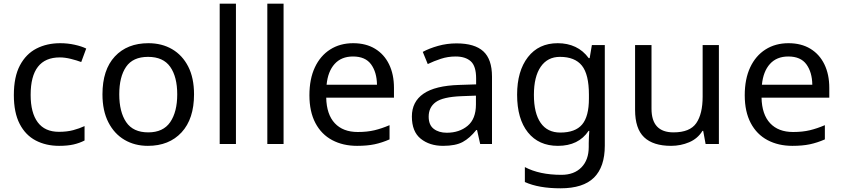

<svg xmlns="http://www.w3.org/2000/svg" viewBox="-20 -780 4563 1040"><path d="M300 10Q229 10 173.5 -19Q118 -48 86.5 -109Q55 -170 55 -265Q55 -364 88 -426Q121 -488 177.5 -517Q234 -546 306 -546Q347 -546 385 -537.5Q423 -529 447 -517L420 -444Q396 -453 364 -461Q332 -469 304 -469Q146 -469 146 -266Q146 -169 184.5 -117.5Q223 -66 299 -66Q343 -66 376.5 -75Q410 -84 438 -97V-19Q411 -5 378.5 2.5Q346 10 300 10Z M1031 -269Q1031 -136 963.5 -63Q896 10 781 10Q710 10 654.5 -22.5Q599 -55 567 -117.5Q535 -180 535 -269Q535 -402 602 -474Q669 -546 784 -546Q857 -546 912.5 -513.5Q968 -481 999.5 -419.5Q1031 -358 1031 -269ZM626 -269Q626 -174 663.5 -118.5Q701 -63 783 -63Q864 -63 902 -118.5Q940 -174 940 -269Q940 -364 902 -418Q864 -472 782 -472Q700 -472 663 -418Q626 -364 626 -269Z M1258 0H1170V-760H1258Z M1516 0H1428V-760H1516Z M1893 -546Q1962 -546 2011.5 -516Q2061 -486 2087.5 -431.5Q2114 -377 2114 -304V-251H1747Q1749 -160 1793.5 -112.5Q1838 -65 1918 -65Q1969 -65 2008.5 -74.5Q2048 -84 2090 -102V-25Q2049 -7 2009 1.5Q1969 10 1914 10Q1838 10 1779.5 -21Q1721 -52 1688.5 -113.5Q1656 -175 1656 -264Q1656 -352 1685.5 -415Q1715 -478 1768.5 -512Q1822 -546 1893 -546ZM1892 -474Q1829 -474 1792.5 -433.5Q1756 -393 1749 -321H2022Q2021 -389 1990 -431.5Q1959 -474 1892 -474Z M2453 -545Q2551 -545 2598 -502Q2645 -459 2645 -365V0H2581L2564 -76H2560Q2525 -32 2486.5 -11Q2448 10 2380 10Q2307 10 2259 -28.5Q2211 -67 2211 -149Q2211 -229 2274 -272.5Q2337 -316 2468 -320L2559 -323V-355Q2559 -422 2530 -448Q2501 -474 2448 -474Q2406 -474 2368 -461.5Q2330 -449 2297 -433L2270 -499Q2305 -518 2353 -531.5Q2401 -545 2453 -545ZM2479 -259Q2379 -255 2340.5 -227Q2302 -199 2302 -148Q2302 -103 2329.5 -82Q2357 -61 2400 -61Q2468 -61 2513 -98.5Q2558 -136 2558 -214V-262Z M3001 -546Q3054 -546 3096.5 -526Q3139 -506 3169 -465H3174L3186 -536H3256V9Q3256 124 3197.5 182Q3139 240 3016 240Q2898 240 2823 206V125Q2902 167 3021 167Q3090 167 3129.5 126.5Q3169 86 3169 16V-5Q3169 -17 3170 -39.5Q3171 -62 3172 -71H3168Q3114 10 3002 10Q2898 10 2839.5 -63Q2781 -136 2781 -267Q2781 -395 2839.5 -470.5Q2898 -546 3001 -546ZM3013 -472Q2946 -472 2909 -418.5Q2872 -365 2872 -266Q2872 -167 2908.5 -114.5Q2945 -62 3015 -62Q3096 -62 3133 -105.5Q3170 -149 3170 -246V-267Q3170 -377 3132 -424.5Q3094 -472 3013 -472Z M3874 -536V0H3802L3789 -71H3785Q3759 -29 3713 -9.5Q3667 10 3615 10Q3518 10 3469 -36.5Q3420 -83 3420 -185V-536H3509V-191Q3509 -63 3628 -63Q3717 -63 3751.5 -113Q3786 -163 3786 -257V-536Z M4251 -546Q4320 -546 4369.5 -516Q4419 -486 4445.5 -431.5Q4472 -377 4472 -304V-251H4105Q4107 -160 4151.5 -112.5Q4196 -65 4276 -65Q4327 -65 4366.5 -74.5Q4406 -84 4448 -102V-25Q4407 -7 4367 1.5Q4327 10 4272 10Q4196 10 4137.5 -21Q4079 -52 4046.5 -113.5Q4014 -175 4014 -264Q4014 -352 4043.5 -415Q4073 -478 4126.5 -512Q4180 -546 4251 -546ZM4250 -474Q4187 -474 4150.5 -433.5Q4114 -393 4107 -321H4380Q4379 -389 4348 -431.5Q4317 -474 4250 -474Z"/></svg>

Font: Noto Sans Historical
Style: Regular
Weight: 400
Designer: Monotype Design Team
Foundry: Monotype Imaging Inc.
Version: Version 2.013; ttfautohint (v1.8.4.7-5d5b)